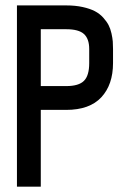

<svg xmlns="http://www.w3.org/2000/svg" viewBox="-20 -704 490 724"><path d="M229.5 -683.6Q264.2 -683.6 291.7 -677.5Q319.3 -671.4 337.6 -661.9Q356 -652.3 369.1 -637.7Q382.3 -623 389.4 -609.4Q396.5 -595.7 400.4 -577.9Q404.3 -560.1 405.3 -547.4Q406.2 -534.7 406.2 -519V-466.3Q406.2 -384.8 362.1 -337.2Q317.9 -289.6 229.5 -289.6H133.8V0H43.9V-683.6ZM133.8 -379.4H229.5Q276.9 -379.4 296.6 -399.2Q316.4 -418.9 316.4 -466.3V-519Q316.4 -557.6 296.6 -575.7Q276.9 -593.8 229.5 -593.8H133.8Z"/></svg>

Font: Anka/Coder Narrow
Style: Bold
Weight: 700
Width: 3
Monospace: yes
Version: Version 001.100